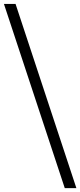

<svg xmlns="http://www.w3.org/2000/svg" viewBox="-70 -841 412 985"><path d="M9.8 -820.8 321.8 124H262.2L-49.8 -820.8Z"/></svg>

Font: Montserrat arm Light
Style: Regular
Weight: 300
Designer: Julieta Ulanovsky
Foundry: Julieta Ulanovsky
Version: Version 6.000;PS 006.000;hotconv 1.0.88;makeotf.lib2.5.64775